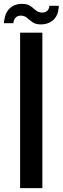

<svg xmlns="http://www.w3.org/2000/svg" viewBox="-48 -968 322 988"><path d="M55.5 0V-800H170V0ZM206 -938H254.5Q252.5 -888 225.8 -864.8Q199 -841.5 159 -842.5Q134.5 -843 119.5 -853.5Q104.5 -864 92.5 -875Q80.5 -886 63.5 -887.5Q46 -889 34.5 -879.2Q23 -869.5 20.5 -848.5H-28Q-24 -901.5 2.5 -925.5Q29 -949.5 70.5 -948Q89 -947.5 101.5 -941Q114 -934.5 123.2 -926Q132.5 -917.5 142 -911Q151.5 -904.5 164 -903.5Q183.5 -902 194.5 -912Q205.5 -922 206 -938Z"/></svg>

Font: Big Shoulders Stencil Text Thin
Style: Bold
Weight: 700
Version: Version 2.001